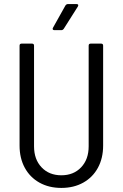

<svg xmlns="http://www.w3.org/2000/svg" viewBox="-20 -914 602 942"><path d="M76 -200V-690Q76 -700 86 -700H137Q147 -700 147 -690V-196Q147 -132 184 -93Q221 -54 281 -54Q341 -54 378 -93Q415 -132 415 -196V-690Q415 -700 425 -700H476Q486 -700 486 -690V-200Q486 -138 460.5 -91Q435 -44 388.5 -18Q342 8 281 8Q220 8 173.5 -18Q127 -44 101.5 -91Q76 -138 76 -200ZM240 -778 301 -887Q306 -894 313 -894H356Q362 -894 363.5 -890.5Q365 -887 362 -882L293 -773Q288 -766 281 -766H247Q241 -766 239 -769.5Q237 -773 240 -778Z"/></svg>

Font: Barlow Semi Condensed
Style: Regular
Weight: 400
Width: 4
Designer: Jeremy Tribby
Foundry: Tribby Type
Version: Version 1.408;December 10, 2018;FontCreator 11.5.0.2430 64-b